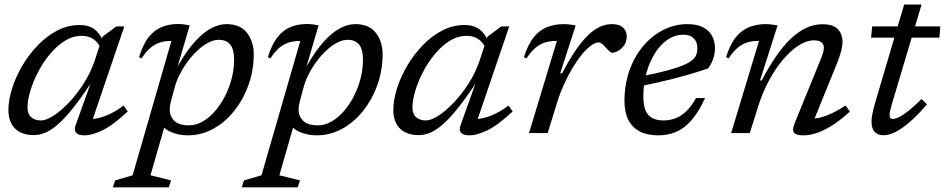

<svg xmlns="http://www.w3.org/2000/svg" viewBox="-20 -585 4154 844"><path d="M312.5 -34.5 377.5 -216Q331.5 -147.5 295.5 -103.2Q259.5 -59 230.2 -34.5Q201 -10 176.2 -0.5Q151.5 9 128.5 9Q95 9 70 -3Q45 -15 31 -39.8Q17 -64.5 17 -102Q17 -145 32.8 -195.2Q48.5 -245.5 77.2 -294.8Q106 -344 145.2 -385Q184.5 -426 231.2 -450.5Q278 -475 330 -475Q370.5 -475 395.5 -456.2Q420.5 -437.5 434 -402L423 -373Q410.5 -400.5 389.2 -414Q368 -427.5 340 -427.5Q300 -427.5 264.2 -405Q228.5 -382.5 198.5 -346Q168.5 -309.5 146.8 -267.2Q125 -225 113 -184.2Q101 -143.5 101 -113Q101 -84 117.2 -69.8Q133.5 -55.5 160 -55.5Q183 -55.5 215.8 -76.8Q248.5 -98 282.8 -134Q317 -170 346.8 -216.2Q376.5 -262.5 394 -312L431 -424L491.5 -469H526.5L379.5 -37L364.5 -62.5Q384.5 -60 410 -65.5Q435.5 -71 464.5 -84.8Q493.5 -98.5 523.5 -121L541.5 -95Q475 -33 429 -11.5Q383 10 352 10Q325 10 314.8 -1.2Q304.5 -12.5 312.5 -34.5Z M732.5 -143.5Q728.5 -128.5 727.2 -119Q726 -109.5 726 -103Q726 -74 746.2 -54Q766.5 -34 811 -34Q841.5 -34 870.5 -50.5Q899.5 -67 924.8 -96Q950 -125 969 -162Q988 -199 998.5 -240.2Q1009 -281.5 1009 -322Q1009 -368.5 992 -389.2Q975 -410 941.5 -410Q919 -410 895 -397.2Q871 -384.5 848 -363Q825 -341.5 805 -314.5Q785 -287.5 770.2 -258.5Q755.5 -229.5 748.5 -202.5ZM680.5 -56H711L641.5 185.5L732 208L722 238.5H476L486 208L563 185.5L733.5 -405Q733 -405 731.8 -405Q730.5 -405 729.5 -405Q704.5 -405 682.5 -398Q660.5 -391 640.8 -374.2Q621 -357.5 602.5 -328.5L591 -333.5Q608.5 -390.5 634 -422.2Q659.5 -454 692.2 -466.8Q725 -479.5 763 -479.5Q776 -479.5 788.5 -477.8Q801 -476 814 -473.5L760.5 -292L764.5 -299.5Q801.5 -363 837.5 -402.8Q873.5 -442.5 908.2 -460.8Q943 -479 975 -479Q1036 -479 1065.8 -440.5Q1095.5 -402 1095.5 -345.5Q1095.5 -291.5 1081.2 -239.8Q1067 -188 1040.8 -143Q1014.5 -98 978.5 -63.5Q942.5 -29 898.8 -9.5Q855 10 806 10Q762.5 10 727.2 -6.8Q692 -23.5 680.5 -56Z M1299 -143.5Q1295 -128.5 1293.8 -119Q1292.5 -109.5 1292.5 -103Q1292.5 -74 1312.8 -54Q1333 -34 1377.5 -34Q1408 -34 1437 -50.5Q1466 -67 1491.2 -96Q1516.5 -125 1535.5 -162Q1554.5 -199 1565 -240.2Q1575.5 -281.5 1575.5 -322Q1575.5 -368.5 1558.5 -389.2Q1541.5 -410 1508 -410Q1485.5 -410 1461.5 -397.2Q1437.5 -384.5 1414.5 -363Q1391.5 -341.5 1371.5 -314.5Q1351.5 -287.5 1336.8 -258.5Q1322 -229.5 1315 -202.5ZM1247 -56H1277.5L1208 185.5L1298.5 208L1288.5 238.5H1042.5L1052.5 208L1129.5 185.5L1300 -405Q1299.5 -405 1298.2 -405Q1297 -405 1296 -405Q1271 -405 1249 -398Q1227 -391 1207.2 -374.2Q1187.5 -357.5 1169 -328.5L1157.5 -333.5Q1175 -390.5 1200.5 -422.2Q1226 -454 1258.8 -466.8Q1291.5 -479.5 1329.5 -479.5Q1342.5 -479.5 1355 -477.8Q1367.5 -476 1380.5 -473.5L1327 -292L1331 -299.5Q1368 -363 1404 -402.8Q1440 -442.5 1474.8 -460.8Q1509.5 -479 1541.5 -479Q1602.5 -479 1632.2 -440.5Q1662 -402 1662 -345.5Q1662 -291.5 1647.8 -239.8Q1633.5 -188 1607.2 -143Q1581 -98 1545 -63.5Q1509 -29 1465.2 -9.5Q1421.5 10 1372.5 10Q1329 10 1293.8 -6.8Q1258.5 -23.5 1247 -56Z M2004.5 -34.5 2069.5 -216Q2023.5 -147.5 1987.5 -103.2Q1951.5 -59 1922.2 -34.5Q1893 -10 1868.2 -0.5Q1843.5 9 1820.5 9Q1787 9 1762 -3Q1737 -15 1723 -39.8Q1709 -64.5 1709 -102Q1709 -145 1724.8 -195.2Q1740.5 -245.5 1769.2 -294.8Q1798 -344 1837.2 -385Q1876.5 -426 1923.2 -450.5Q1970 -475 2022 -475Q2062.5 -475 2087.5 -456.2Q2112.5 -437.5 2126 -402L2115 -373Q2102.5 -400.5 2081.2 -414Q2060 -427.5 2032 -427.5Q1992 -427.5 1956.2 -405Q1920.5 -382.5 1890.5 -346Q1860.5 -309.5 1838.8 -267.2Q1817 -225 1805 -184.2Q1793 -143.5 1793 -113Q1793 -84 1809.2 -69.8Q1825.5 -55.5 1852 -55.5Q1875 -55.5 1907.8 -76.8Q1940.5 -98 1974.8 -134Q2009 -170 2038.8 -216.2Q2068.5 -262.5 2086 -312L2123 -424L2183.5 -469H2218.5L2071.5 -37L2056.5 -62.5Q2076.5 -60 2102 -65.5Q2127.5 -71 2156.5 -84.8Q2185.5 -98.5 2215.5 -121L2233.5 -95Q2167 -33 2121 -11.5Q2075 10 2044 10Q2017 10 2006.8 -1.2Q1996.5 -12.5 2004.5 -34.5Z M2428 -405Q2426.5 -405 2425 -405Q2423.5 -405 2422 -405Q2396.5 -405 2374.8 -398Q2353 -391 2333.2 -374.2Q2313.5 -357.5 2294.5 -328.5L2283 -333.5Q2301 -390.5 2326.8 -422Q2352.5 -453.5 2385.8 -466.2Q2419 -479 2457.5 -479Q2466.5 -479 2475.2 -478.2Q2484 -477.5 2493 -476.2Q2502 -475 2510.5 -473L2442.5 -262.5H2450.5Q2492.5 -342 2529 -389.5Q2565.5 -437 2600 -458Q2634.5 -479 2669 -479Q2704 -479 2719.5 -463.2Q2735 -447.5 2735 -425Q2735 -402 2723.5 -385.8Q2712 -369.5 2696.8 -361.2Q2681.5 -353 2670 -353Q2667 -353 2660 -359Q2653 -365 2644 -375Q2635.5 -385 2627 -391.8Q2618.5 -398.5 2612.5 -398.5Q2597 -398.5 2577.8 -384.5Q2558.5 -370.5 2538 -345.5Q2517.5 -320.5 2497.2 -287Q2477 -253.5 2459.2 -214.2Q2441.5 -175 2428.5 -133L2387.5 0H2305.5Z M2983.5 -432.5Q2953 -432.5 2926 -417.5Q2899 -402.5 2877.2 -376.2Q2855.5 -350 2840 -315.5Q2824.5 -281 2816.2 -242Q2808 -203 2808 -163.5Q2808 -103 2830.5 -79.2Q2853 -55.5 2896 -55.5Q2923.5 -55.5 2948.5 -64.8Q2973.5 -74 2996.2 -95.5Q3019 -117 3039.5 -154H3079.5Q3050.5 -91.5 3019 -55.8Q2987.5 -20 2951.5 -5Q2915.5 10 2873.5 10Q2825.5 10 2792.5 -7Q2759.5 -24 2742.2 -57.8Q2725 -91.5 2725 -142Q2725 -199.5 2739.2 -250.8Q2753.5 -302 2779.2 -343.8Q2805 -385.5 2839.8 -415.8Q2874.5 -446 2915.5 -462.5Q2956.5 -479 3001.5 -479Q3045 -479 3071.8 -464.5Q3098.5 -450 3110.8 -425.8Q3123 -401.5 3123 -372.5Q3123 -348.5 3114.2 -324.2Q3105.5 -300 3092 -284Q3055.5 -271.5 3018.2 -260.5Q2981 -249.5 2944 -240Q2907 -230.5 2870.8 -222.2Q2834.5 -214 2800 -207L2802.5 -250Q2868.5 -263 2912.8 -275Q2957 -287 2983.5 -298.2Q3010 -309.5 3023.5 -321.2Q3037 -333 3041.2 -345.5Q3045.5 -358 3045.5 -373Q3045.5 -391 3038.5 -404.2Q3031.5 -417.5 3017.8 -425Q3004 -432.5 2983.5 -432.5Z M3183 -328.5 3171.5 -333.5Q3189.5 -390.5 3215.2 -422Q3241 -453.5 3274.2 -466.2Q3307.5 -479 3346 -479Q3355 -479 3363.5 -478.2Q3372 -477.5 3380.5 -476.2Q3389 -475 3398 -473L3321 -231.5H3328.5Q3360.5 -292.5 3392.5 -338.8Q3424.5 -385 3457.5 -416Q3490.5 -447 3524.8 -462.8Q3559 -478.5 3595 -478.5Q3642.5 -478.5 3663 -456.8Q3683.5 -435 3683.5 -402Q3683.5 -384 3677.5 -360.2Q3671.5 -336.5 3657.5 -302L3550.5 -39L3545.5 -64Q3566 -63 3589.8 -69.2Q3613.5 -75.5 3640.8 -88.8Q3668 -102 3697 -121L3716 -94.5Q3671.5 -54 3634.2 -31.2Q3597 -8.5 3567 0.8Q3537 10 3512 10Q3479.5 10 3470.2 -2Q3461 -14 3474.5 -46.5L3586.5 -321.5Q3594.5 -340.5 3598 -353.2Q3601.5 -366 3601.5 -375.5Q3601.5 -390 3591 -398.8Q3580.5 -407.5 3557 -407.5Q3525.5 -407.5 3490.5 -385Q3455.5 -362.5 3422 -323Q3388.5 -283.5 3360.2 -231Q3332 -178.5 3313.5 -119L3276 0H3194L3316.5 -405Q3315 -405 3313.5 -405Q3312 -405 3310.5 -405Q3285 -405 3263.2 -398Q3241.5 -391 3221.8 -374.2Q3202 -357.5 3183 -328.5Z M3809 -419.5 3814 -469H4113.5L4109.5 -419.5ZM3901 -129Q3898 -118 3895.5 -108.5Q3893 -99 3891.8 -92Q3890.5 -85 3890.5 -80Q3890.5 -70 3894.2 -66Q3898 -62 3905 -62Q3916 -62 3934 -71.2Q3952 -80.5 3976.5 -100Q4001 -119.5 4031 -150L4054.5 -126Q4025.5 -92 3999 -66.8Q3972.5 -41.5 3948.5 -24.5Q3924.5 -7.5 3903.2 1Q3882 9.5 3863.5 9.5Q3839.5 9.5 3825.2 -5Q3811 -19.5 3811 -51Q3811 -64.5 3814.8 -84.2Q3818.5 -104 3827 -133.5L3954.5 -565H4031Z"/></svg>

Font: Newsreader 12pt
Style: Italic
Weight: 400
Italic angle: -17°
Version: Version 1.003